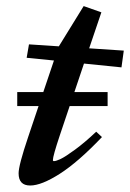

<svg xmlns="http://www.w3.org/2000/svg" viewBox="-20 -583 416 615"><path d="M76.7 11.2Q39.6 11.2 39.6 -27.8Q39.6 -53.7 70.3 -144.5L103.5 -243.2H35.2V-288.1H118.7L152.8 -389.2L65.4 -397.9L72.8 -440.9L168.5 -434.6L248 -563.5L304.7 -543.5L265.6 -428.2L376.5 -420.9L369.1 -367.2L249 -379.4L218.3 -288.1H324.7V-243.2H203.1L171.4 -148.9Q149.4 -83 149.4 -70.3Q149.4 -66.9 152.8 -66.9Q159.7 -66.9 174.6 -74Q189.5 -81.1 220.5 -103.8Q251.5 -126.5 288.1 -161.1L306.6 -144Q230.5 -64 171.6 -26.4Q112.8 11.2 76.7 11.2Z"/></svg>

Font: Elstob 6pt SemiBold
Style: Italic
Weight: 600
Italic angle: -20°
Designer: Peter S. Baker
Version: Version 1.015